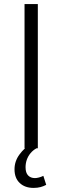

<svg xmlns="http://www.w3.org/2000/svg" viewBox="-20 -725 305 939"><path d="M100 0V-705H165V0ZM144 194Q102 194 76.5 170Q51 146 51 103Q51 64 74.5 31.5Q98 -1 136 -26L159 0Q142 9 129.5 24Q117 39 111 56.5Q105 74 105 93Q105 120 117.5 133Q130 146 151 146Q159 146 170.5 143Q182 140 192 135L206 179Q193 186 178 190Q163 194 144 194Z"/></svg>

Font: Nunito Sans 7pt Condensed Light
Style: Regular
Weight: 300
Width: 3
Designer: Vernon Adams
Foundry: Vernon Adams
Version: Version 3.101;gftools[0.9.27]